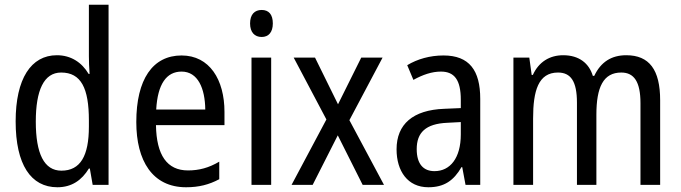

<svg xmlns="http://www.w3.org/2000/svg" viewBox="-20 -780 2873 810"><path d="M222 10C283 10 325 -20 355 -69H359L371 0H438V-760H355V-543C355 -523 356 -494 358 -468H354C325 -517 279 -547 220 -547C111 -547 46 -448 46 -268C46 -86 110 10 222 10ZM239 -60C166 -60 131 -132 131 -267C131 -399 165 -474 238 -474C322 -474 355 -408 355 -272V-246C355 -122 319 -60 239 -60Z M746 -546C624 -546 555 -445 555 -265C555 -102 623 10 765 10C819 10 862 -1 905 -24V-98C861 -72 820 -61 773 -61C685 -61 640 -125 638 -252H927V-308C927 -444 864 -546 746 -546ZM746 -478C815 -478 845 -407 846 -318H639C645 -425 682 -478 746 -478Z M1084 -738C1054 -738 1035 -719 1035 -681C1035 -644 1054 -624 1084 -624C1113 -624 1131 -644 1131 -681C1131 -719 1114 -738 1084 -738ZM1124 -537H1041V0H1124Z M1357 -276 1210 0H1299L1405 -209L1510 0H1600L1454 -273L1594 -537H1504L1406 -340L1309 -537H1219Z M1851 -546C1794 -546 1741 -531 1698 -505L1724 -443C1764 -465 1802 -478 1840 -478C1897 -478 1924 -443 1924 -359V-324L1854 -321C1722 -316 1653 -256 1653 -150C1653 -58 1700 10 1787 10C1854 10 1894 -18 1927 -75H1930L1944 0H2006V-363C2006 -483 1960 -546 1851 -546ZM1867 -262 1924 -265V-213C1924 -113 1879 -58 1813 -58C1767 -58 1738 -87 1738 -151C1738 -220 1775 -258 1867 -262Z M2622 -547C2560 -547 2515 -519 2487 -460H2481C2465 -513 2423 -547 2356 -547C2299 -547 2253 -519 2228 -464H2223L2213 -537H2146V0H2229V-280C2229 -397 2251 -474 2334 -474C2388 -474 2414 -437 2414 -347V0H2496V-296C2496 -412 2525 -474 2601 -474C2655 -474 2682 -435 2682 -345V0H2765V-357C2765 -486 2719 -547 2622 -547Z"/></svg>

Font: Noto Sans Sinhala UI Condensed
Style: Regular
Weight: 400
Width: 3
Designer: Jelle Bosma - Monotype Design Team
Foundry: Monotype Imaging Inc.
Version: Version 2.006